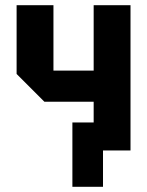

<svg xmlns="http://www.w3.org/2000/svg" viewBox="-20 -580 567 740"><path d="M483 -560V0H341V-188H151L44 -295V-560H186V-308H341V-560ZM259 140V-108H377V140Z"/></svg>

Font: Tektur SemiCondensed SemiBold
Style: Regular
Weight: 600
Width: 4
Designer: Adam Jagosz
Foundry: Adam Jagosz
Version: Version 1.005;gftools[0.9.30]